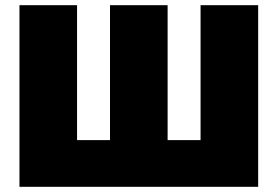

<svg xmlns="http://www.w3.org/2000/svg" viewBox="-20 -720 1070 740"><path d="M55 0V-700H277V-180H404V-700H626V-180H753V-700H975V0Z"/></svg>

Font: Golos Text ExtraBold
Style: Regular
Weight: 800
Designer: A.Korolkova, Vitaly Kuzmin
Foundry: ParaType Ltd
Version: Version 2.004